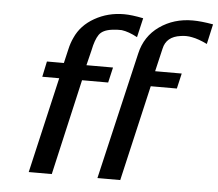

<svg xmlns="http://www.w3.org/2000/svg" viewBox="-51 -757 924 813"><g transform="rotate(5 411.5 -350.5)"><path d="M392 0 518 -540Q535 -615 595.5 -657.5Q656 -700 736 -700Q772 -700 823 -691L804 -606Q767 -624 739 -629Q715 -634 691 -630Q630 -622 619 -570L596 -472H709L694 -407H583L489 0ZM122 -407 136 -473H208L222 -533Q228 -560 239 -583Q263 -637 319.5 -669Q376 -701 444 -701Q477 -701 526 -691L507 -609Q470 -629 440 -633Q424 -634 399 -631Q359 -626 344 -604Q329 -582 320 -537L304 -472H417L402 -407H291L198 0H100L194 -407Z"/></g></svg>

Font: Coval
Style: Italic
Weight: 400
Foundry: Context Ltd
Version: Version 001.000